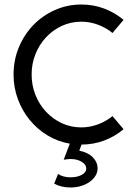

<svg xmlns="http://www.w3.org/2000/svg" viewBox="-20 -630 607 850"><path d="M527 -58Q489 -26 441.5 -8Q394 10 341 10L331 37Q370 45 391 66.5Q412 88 412 116Q412 133 402.5 148.5Q393 164 376.5 175.5Q360 187 338.5 193.5Q317 200 292 200Q251 200 220 183L237 140Q247 147 261 151Q275 155 292 155Q322 155 342 144Q362 133 362 116Q362 99 342 86.5Q322 74 293 74Q287 74 281.5 74.5Q276 75 271 76Q266 77 262 77L289 6Q236 -3 190.5 -30.5Q145 -58 111.5 -99Q78 -140 59 -191.5Q40 -243 40 -300Q40 -364 63.5 -420.5Q87 -477 127.5 -519Q168 -561 223 -585.5Q278 -610 340 -610Q394 -610 441.5 -592Q489 -574 527 -542L478 -484Q450 -507 414 -520.5Q378 -534 340 -534Q294 -534 254 -515.5Q214 -497 184 -465Q154 -433 137 -390.5Q120 -348 120 -300Q120 -252 137 -209.5Q154 -167 184 -135Q214 -103 254 -84.5Q294 -66 340 -66Q378 -66 414 -79.5Q450 -93 478 -116Z"/></svg>

Font: Gauge
Style: Regular
Weight: 400
Designer: Daniel Pimley
Foundry: Daniel Pimley
Version: Version 2.0